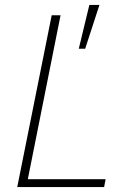

<svg xmlns="http://www.w3.org/2000/svg" viewBox="-20 -760 513 780"><path d="M50 0 190 -698H226L93 -32H409L403 0ZM326 -562H300L343 -740H384Z"/></svg>

Font: IBM Plex Sans ExtLt
Style: Italic
Weight: 200
Italic angle: -11°
Designer: Mike Abbink, Paul van der Laan, Pieter van Rosmalen
Foundry: Bold Monday
Version: Version 3.005